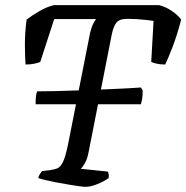

<svg xmlns="http://www.w3.org/2000/svg" viewBox="-20 -724 722 744"><path d="M118 -320Q118 -345 120 -355.5Q122 -366 124 -370Q150 -370 195 -371Q240 -372 292.5 -374Q345 -376 394 -378Q443 -380 479 -382Q515 -384 526 -385L533 -373Q533 -352 530.5 -339Q528 -326 526 -320ZM311 0Q304 0 286 -2.5Q268 -5 244.5 -9Q221 -13 197 -17.5Q173 -22 154.5 -26.5Q136 -31 128 -34Q131 -45 136 -51.5Q141 -58 143 -61L175 -65Q190 -67 202 -71.5Q214 -76 224 -96.5Q234 -117 244 -166L329 -596Q333 -613 338.5 -626.5Q344 -640 352 -650H190L136 -484Q130 -481 114.5 -477.5Q99 -474 79 -474Q77 -500 76.5 -546.5Q76 -593 83 -648Q102 -663 132 -680.5Q162 -698 189 -704H597Q624 -697 648 -680Q672 -663 682 -648Q666 -587 648.5 -541.5Q631 -496 620 -474Q600 -474 586 -477.5Q572 -481 566 -484L575 -643Q561 -645 543.5 -647Q526 -649 508.5 -650Q491 -651 474 -651Q442 -651 430.5 -635.5Q419 -620 413 -590L324 -138Q319 -110 310 -93.5Q301 -77 293 -70L398 -59Q400 -55 401 -49Q402 -43 401 -34Q383 -21 357 -10.5Q331 0 311 0Z"/></svg>

Font: Texturina 12pt Medium
Style: Italic
Weight: 500
Italic angle: -11°
Designer: Guillermo Torres Carreño
Foundry: Omnibus-Type
Version: Version 1.002